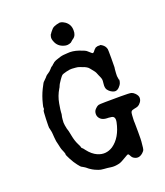

<svg xmlns="http://www.w3.org/2000/svg" viewBox="-141 -836 829 964"><g transform="rotate(-20 273.5 -354.0)"><path d="M133 -505Q133 -505 136.5 -509.5Q140 -514 150 -520Q160 -526 168.5 -536Q177 -546 178.5 -546Q180 -546 185 -550.5Q190 -555 190 -555.5Q190 -556 191.5 -556.5Q193 -557 194.5 -558.5Q196 -560 197 -561Q198 -562 198 -562Q198 -562 198.5 -562.5Q199 -563 200.5 -563.5Q202 -564 203.5 -565Q205 -566 207 -567Q209 -568 212 -569Q238 -579 254 -580.5Q270 -582 275 -582Q303 -585 335.5 -574Q368 -563 374 -556Q394 -537 397 -538.5Q400 -540 403 -543Q406 -546 406 -547Q406 -548 410 -552Q414 -556 416.5 -558Q419 -560 419.5 -560.5Q420 -561 425 -562Q430 -563 430 -563.5Q430 -564 436.5 -563.5Q443 -563 444 -564Q445 -565 454 -559Q469 -549 473 -532Q474 -529 474 -483Q474 -437 473.5 -435Q473 -433 472 -424Q471 -415 470.5 -405Q470 -395 470 -389L473 -369Q476 -371 474 -360Q472 -349 467 -342Q449 -316 429.5 -321.5Q410 -327 398 -344Q391 -355 393.5 -375Q396 -395 394.5 -399.5Q393 -404 392.5 -406.5Q392 -409 389.5 -414Q387 -419 385 -424Q379 -442 370.5 -452Q362 -462 356.5 -469.5Q351 -477 343 -481.5Q335 -486 332.5 -487Q330 -488 327.5 -488.5Q325 -489 313.5 -494Q302 -499 290.5 -499.5Q279 -500 270 -501Q261 -502 240 -497Q219 -492 214 -487.5Q209 -483 199.5 -469.5Q190 -456 188 -452Q186 -448 184.5 -445.5Q183 -443 181.5 -438.5Q180 -434 177 -430Q157 -397 150.5 -359.5Q144 -322 144 -313Q144 -304 142.5 -299Q141 -294 140.5 -290.5Q140 -287 139 -277.5Q138 -268 138 -261Q138 -254 139.5 -246Q141 -238 142 -233.5Q143 -229 143.5 -225.5Q144 -222 145.5 -220Q147 -218 153 -187Q159 -156 169 -136.5Q179 -117 178 -115.5Q177 -114 180 -111Q183 -108 183 -108Q183 -108 184 -107Q186 -106 194 -95Q216 -66 243 -54Q285 -36 324 -61Q373 -95 389 -172Q395 -202 374 -205Q368 -205 365 -206Q362 -207 351 -207Q319 -208 308 -231Q305 -238 305 -245Q305 -261 314.5 -270.5Q324 -280 327.5 -281.5Q331 -283 334 -284.5Q337 -286 371 -286.5Q405 -287 452.5 -287Q500 -287 509 -284.5Q518 -282 527 -273Q540 -260 540 -247.5Q540 -235 532 -224.5Q524 -214 516.5 -210.5Q509 -207 496 -205Q483 -203 479 -197.5Q475 -192 474.5 -178.5Q474 -165 473.5 -160Q473 -155 473 -147.5Q473 -140 473.5 -137Q474 -134 474 -89Q474 -44 473 -38.5Q472 -33 471 -19Q470 -5 468 2.5Q466 10 457 18Q435 38 413 27Q402 22 397 11.5Q392 1 388.5 -0.5Q385 -2 368 9Q342 25 330 28Q305 34 286 31Q267 28 249.5 27Q232 26 221 21.5Q210 17 204 14.5Q198 12 192.5 8.5Q187 5 184 3Q181 1 178 -1Q164 -13 159.5 -15Q155 -17 151 -20Q147 -23 145.5 -23Q144 -23 130.5 -40Q117 -57 104.5 -81Q92 -105 93 -108Q94 -111 92 -115.5Q90 -120 89.5 -122.5Q89 -125 85.5 -132Q82 -139 79.5 -150Q77 -161 76 -166Q70 -186 69 -206.5Q68 -227 67 -233Q66 -239 65.5 -242.5Q65 -246 64.5 -246.5Q64 -247 63.5 -251Q63 -255 62.5 -256.5Q62 -258 61 -260Q60 -265 61.5 -308.5Q63 -352 65.5 -353.5Q68 -355 69 -359.5Q70 -364 69 -366Q68 -368 73 -387Q82 -424 98 -456.5Q114 -489 117 -489ZM319 -729Q344 -711 344 -680Q345 -652 326 -639Q322 -637 318 -633Q314 -629 310 -626Q291 -617 273 -623Q241 -632 230 -661Q223 -677 226 -688.5Q229 -700 230 -700Q231 -700 233.5 -704.5Q236 -709 237 -709.5Q238 -710 245.5 -719.5Q253 -729 264 -732.5Q275 -736 275.5 -736.5Q276 -737 281.5 -737.5Q287 -738 286.5 -739Q286 -740 296 -739Q306 -738 319 -729Z"/></g></svg>

Font: TT2020 Style E
Style: Regular
Weight: 400
Version: Version 00.2